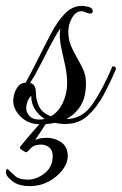

<svg xmlns="http://www.w3.org/2000/svg" viewBox="-57 -418 414 652"><path d="M80 4Q39 4 13.5 -21.5Q-12 -47 -12 -75Q-12 -98 -0.5 -117.5Q11 -137 30 -137L31 -139Q53 -179 73.5 -220.5Q94 -262 119 -309Q140 -348 164.5 -373Q189 -398 222 -398Q230 -398 244 -394.5Q258 -391 258 -380Q258 -372 249 -372Q242 -372 233.5 -376Q225 -380 220 -380Q201 -380 188 -358Q175 -336 175 -311Q175 -284 184 -262.5Q193 -241 205 -221Q217 -201 226 -180.5Q235 -160 235 -136Q235 -88 216.5 -58.5Q198 -29 168 -14H169Q222 -14 256.5 -63.5Q291 -113 325 -193Q337 -193 337 -184Q318 -139 295 -96Q272 -53 241 -25Q210 3 165 3Q146 3 130 -1Q107 4 80 4ZM65 -102Q65 -78 76 -56Q87 -34 116 -23Q142 -38 156.5 -69.5Q171 -101 171 -135Q171 -163 165 -192Q159 -221 152.5 -249Q146 -277 146 -299Q146 -306 146.5 -311.5Q147 -317 148 -322Q130 -295 111.5 -259Q93 -223 76 -190Q59 -157 45 -136Q65 -133 65 -102ZM32 -52Q32 -36 43 -24Q54 -12 76 -12Q86 -12 95 -14Q74 -27 61.5 -47Q49 -67 49 -93Q40 -83 36 -72.5Q32 -62 32 -52ZM45 214Q6 214 -15.5 197Q-37 180 -37 167Q-37 156 -31 156Q-21 166 -6.5 179Q8 192 38 192Q67 192 94.5 170.5Q122 149 122 112Q122 92 110 82.5Q98 73 83 73Q60 73 49.5 83.5Q39 94 34 99Q29 99 19.5 93Q10 87 10 82Q18 72 30.5 57Q43 42 56.5 26.5Q70 11 79.5 0.5Q89 -10 91 -10Q94 -10 98.5 -7.5Q103 -5 103 -3Q101 -1 93.5 10.5Q86 22 77.5 35Q69 48 62 58Q75 50 104 50Q128 50 150.5 65Q173 80 173 111Q173 136 155 159.5Q137 183 108 198.5Q79 214 45 214Z"/></svg>

Font: Great Vibes
Style: Regular
Weight: 400
Designer: Robert E. Leuschke, Viktoriya Grabowska, Viviana Monsalve, Eben Sorkin
Foundry: Robert E. Leuschke
Version: Version 1.103; ttfautohint (v1.8.4.7-5d5b)